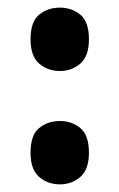

<svg xmlns="http://www.w3.org/2000/svg" viewBox="-20 -497 313 503"><path d="M137 -14Q105 -14 82.5 -33.5Q60 -53 60 -97Q60 -143 82.5 -161.5Q105 -180 137 -180Q168 -180 190.5 -161.5Q213 -143 213 -97Q213 -53 190.5 -33.5Q168 -14 137 -14ZM137 -311Q105 -311 82.5 -330.5Q60 -350 60 -394Q60 -440 82.5 -458.5Q105 -477 137 -477Q168 -477 190.5 -458.5Q213 -440 213 -394Q213 -350 190.5 -330.5Q168 -311 137 -311Z"/></svg>

Font: Noto Sans Gunjala Gondi
Style: Regular
Weight: 400
Designer: Ek Type
Foundry: Ek Type
Version: Version 1.004